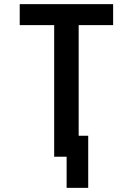

<svg xmlns="http://www.w3.org/2000/svg" viewBox="-20 -755 640 925"><path d="M301 150V0H241V-634H75V-735H525V-634H359V-101H405V150Z"/></svg>

Font: Iosevka Extended
Style: Bold
Weight: 700
Width: 7
Monospace: yes
Designer: Belleve Invis
Foundry: Belleve Invis
Version: Version 32.5.0; ttfautohint (v1.8.4)